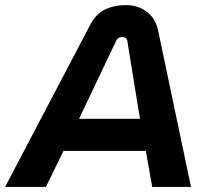

<svg xmlns="http://www.w3.org/2000/svg" viewBox="-60 -733 809 753"><path d="M-40 0 293 -634Q317 -680 353 -696.5Q389 -713 432 -713Q481 -713 515.5 -687Q550 -661 560 -614L689 0H537L512 -141H189L120 0ZM250 -267H489L439 -574Q438 -581 432.5 -584.5Q427 -588 419 -588Q412 -588 405.5 -584.5Q399 -581 396 -574Z"/></svg>

Font: MuseoModerno SemiBold
Style: Italic
Weight: 600
Italic angle: -9°
Designer: Pablo Cosgaya, Héctor Gatti, Marcela Romero, and the Authors of The MuseoModerno Project.
Foundry: Omnibus-Type Team
Version: Version 1.003